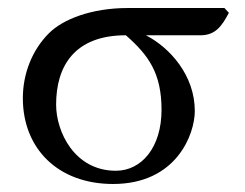

<svg xmlns="http://www.w3.org/2000/svg" viewBox="-20 -449 610 479"><path d="M480 -361C517 -361 533 -383 551 -417L540 -429H299C208 -429 137 -401 102 -366C60 -324 37 -265 37 -204C37 -78 125 10 262 10C421 10 466 -115 466 -172C466 -261 404 -330 344 -361ZM269 -23C166 -23 120 -120 120 -188C120 -283 165 -361 294 -361C351 -311 383 -266 383 -175C383 -81 333 -23 269 -23Z"/></svg>

Font: Libertinus Serif
Style: Regular
Weight: 400
Designer: Philipp H. Poll
Foundry: Khaled Hosny
Version: Version 6.2